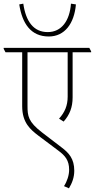

<svg xmlns="http://www.w3.org/2000/svg" viewBox="-40 -883 517 1047"><path d="M226 -684C313 -684 365 -755 374 -859L347 -863C340 -770 296 -708 220 -708C143 -708 101 -766 87 -863L65 -859C81 -755 128 -684 226 -684ZM336 144C354 114 365 83 365 48C365 -17 336 -49 296 -79L189 -161C114 -219 110 -250 110 -306V-598H329V-356C329 -307 313 -270 282 -236L307 -220C340 -257 356 -298 356 -352V-598H457V-603L447 -622H-20V-617L-10 -598H81V-304C81 -214 125 -177 171 -142L279 -61C315 -34 337 -9 337 43C337 72 326 106 309 132Z"/></svg>

Font: Noto Serif Devanagari Condensed Thin
Style: Regular
Weight: 100
Width: 3
Designer: Universal Thirst, Indian Type Foundry and the Monotype Design Team
Foundry: Monotype Imaging Inc.
Version: Version 2.004